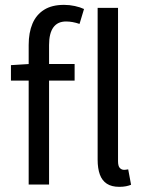

<svg xmlns="http://www.w3.org/2000/svg" viewBox="-20 -744 587 774"><path d="M95.6 0V-562.9Q95.6 -612.5 110.9 -648.7Q126.3 -684.9 157.8 -704.6Q189.2 -724.4 238 -724.4Q260.3 -724.4 281.8 -719.7Q303.3 -715 318.7 -707.7L300.6 -647.6Q272.2 -657.4 246.3 -657.4Q212.2 -657.4 195 -633.5Q177.8 -609.6 177.8 -562.6V0ZM24.1 -419.1V-481.4L100 -486.1H280.8V-419.1ZM460.9 9.2Q429.9 9.2 410.7 -3.4Q391.4 -16 382.5 -40.5Q373.6 -64.9 373.6 -100.2V-712.2H455.8V-94.2Q455.8 -74.5 463 -66.9Q470.2 -59.3 480.2 -59.3Q483.8 -59.3 487.3 -59.8Q490.8 -60.3 496.8 -61.3L508.4 0.8Q499.9 4.4 488.1 6.8Q476.2 9.2 460.9 9.2Z"/></svg>

Font: Source Sans 3
Style: Regular
Weight: 200
Designer: Paul D. Hunt
Foundry: Adobe
Version: Version 3.046;hotconv 1.0.118;makeotfexe 2.5.65603